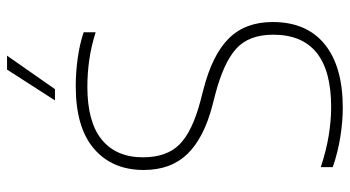

<svg xmlns="http://www.w3.org/2000/svg" viewBox="-244 -740 993 545"><g transform="rotate(-90 252.5 -467.5)"><path d="M219 9Q180.5 9 136.2 2Q92 -5 50.5 -19.5V-53.5Q97 -38 139.8 -31Q182.5 -24 221 -24Q426.5 -24 426.5 -188.5Q426.5 -257.5 386.8 -293.5Q347 -329.5 257 -353L226 -361Q133.5 -385 88 -432Q42.5 -479 42.5 -556Q42.5 -645.5 102.8 -697.2Q163 -749 280.5 -749Q319 -749 359.2 -743.5Q399.5 -738 433.5 -726.5V-692.5Q394 -705 355.8 -710.5Q317.5 -716 278.5 -716Q178.5 -716 128.5 -675Q78.5 -634 78.5 -558Q78.5 -491 115 -454.5Q151.5 -418 238.5 -395L269.5 -387Q369.5 -361.5 416 -314.5Q462.5 -267.5 462.5 -190Q462.5 -93.5 399.2 -42.2Q336 9 219 9ZM240 -808 327.5 -944H367L272 -808Z"/></g></svg>

Font: Encode Sans Th
Style: Regular
Weight: 100
Designer: Multiple Designers
Foundry: Impallari Type
Version: Version 3.002; ttfautohint (v1.8.3) -l 8 -r 50 -G 200 -x 14 